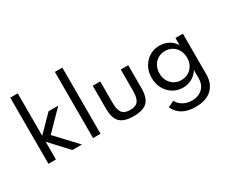

<svg xmlns="http://www.w3.org/2000/svg" viewBox="-160 -1373 2569 2162"><g transform="rotate(-30 1124.0 -292.5)"><path d="M102.5 0H199.5V-231L413 0H537.5L287 -268L525.5 -512H399.5L199.5 -309V-860H102.5Z M682.5 0H779.5V-860H682.5Z M1204.5 16Q1328.5 16 1382 -37.2Q1435.5 -90.5 1435.5 -214.5V-512H1338.5V-234.5Q1338.5 -142.5 1308 -103.5Q1277.5 -64.5 1204.5 -64.5Q1132 -64.5 1101.5 -103.5Q1071 -142.5 1071 -234.5V-512H974V-214.5Q974 -90.5 1027.5 -37.2Q1081 16 1204.5 16Z M1862 275Q1998 275 2072 206Q2146 137 2146 14V-512H2049V-418.5Q2018.5 -470 1965.5 -499Q1912.5 -528 1848.5 -528Q1775 -528 1717.2 -492.5Q1659.5 -457 1626 -395.8Q1592.5 -334.5 1592.5 -256Q1592.5 -177 1626.5 -115.5Q1660.5 -54 1718 -19Q1775.5 16 1846.5 16Q1910.5 16 1963.5 -13.8Q2016.5 -43.5 2049 -96V13.5Q2049 69 2024.8 109Q2000.5 149 1958.2 170.5Q1916 192 1862 192Q1799 192 1748.5 163.8Q1698 135.5 1675 88L1594.5 126Q1661 275 1862 275ZM1872.5 -67.5Q1820.5 -67.5 1780 -91.8Q1739.5 -116 1716.5 -158.5Q1693.5 -201 1693.5 -255.5Q1693.5 -310.5 1716.8 -353.2Q1740 -396 1780.5 -420.2Q1821 -444.5 1873 -444.5Q1925 -444.5 1965.5 -420.2Q2006 -396 2029.2 -353.2Q2052.5 -310.5 2052.5 -255.5Q2052.5 -201 2029.5 -158.5Q2006.5 -116 1965.8 -91.8Q1925 -67.5 1872.5 -67.5Z"/></g></svg>

Font: Spartan Medium
Style: Regular
Weight: 500
Designer: Matt Bailey, Mirko Velimirovic
Foundry: Matt Bailey
Version: Version 1.003; ttfautohint (v1.8.3)